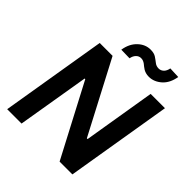

<svg xmlns="http://www.w3.org/2000/svg" viewBox="-249 -1089 1244 1244"><g transform="rotate(45 372.5 -467.0)"><path d="M147 -727.3H264.9L524.9 -231.5H531.6L613.6 -727.3H744.7L623.9 0H506.7L246.4 -495.4H240.8L158 0H26.3ZM276.6 -795.5Q286.6 -858.7 325.6 -894.9Q363.3 -930.4 411.2 -930.4Q442.8 -930.4 461.3 -918Q470.5 -911.6 479.4 -905.4Q488.3 -899.1 496.1 -892.8Q511.7 -880 534.1 -880Q544.4 -880 553.3 -884.1Q562.1 -888.1 569.1 -895.2Q576 -902.3 580.6 -912.5Q585.2 -922.6 587 -934.3L662.6 -931.1Q652 -867.5 613.6 -832.7Q574.2 -797.6 527.3 -797.2Q509.9 -797.2 497.5 -801Q485.1 -804.7 475.5 -810.4Q465.9 -816.1 458.5 -822.4Q451 -828.8 443.4 -834.5Q435.7 -840.2 426.8 -843.9Q418 -847.7 405.9 -847.7Q386.7 -847.7 372.3 -832.9Q358 -818.2 353.7 -793.7Z"/></g></svg>

Font: Inter P Semi Bold
Style: Italic
Weight: 600
Italic angle: 9.39999°
Designer: Rasmus Andersson
Foundry: rsms
Version: Version 3.018;git-588b23468